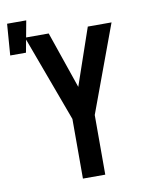

<svg xmlns="http://www.w3.org/2000/svg" viewBox="-144 -883 734 948"><g transform="rotate(-10 223.0 -409.0)"><path d="M194 0V-299L33 -735H152L250 -450L348 -735H467L306 -299V0ZM-54 -661 -42 -818H54L25 -661Z"/></g></svg>

Font: Iosevka Custom
Style: Bold
Weight: 700
Monospace: yes
Designer: Belleve Invis
Foundry: Belleve Invis
Version: Version 30.3.3; ttfautohint (v1.8.3)